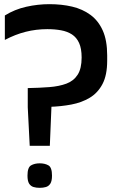

<svg xmlns="http://www.w3.org/2000/svg" viewBox="-20 -884 548 922"><path d="M113.3 -461Q169.3 -462 216.5 -465.7Q263.7 -469.3 298.7 -482.3Q333.7 -495.3 352.8 -525Q372 -554.7 372 -608Q372 -651 359.8 -677.7Q347.7 -704.3 325.5 -718.7Q303.3 -733 273.3 -738.5Q243.3 -744 207.3 -744Q153.3 -744 103.3 -731.3Q53.3 -718.7 3.3 -692.3V-809.7Q50.3 -839 106 -851.5Q161.7 -864 217.3 -864Q276.3 -864 326.5 -852.2Q376.7 -840.3 414.5 -812.5Q452.3 -784.7 473.5 -737.3Q494.7 -690 494.7 -618V-592.7Q494.7 -523.3 472.2 -480.5Q449.7 -437.7 410.8 -414.5Q372 -391.3 322.5 -382Q273 -372.7 219 -371Q165 -369.3 113.3 -369.3ZM170.7 18Q154 18 140.8 14Q127.7 10 119.8 -2.3Q112 -14.7 112 -40.7Q112 -80 129 -89.8Q146 -99.7 170.7 -99.7Q195.7 -99.7 212.7 -89.8Q229.7 -80 229.7 -40.7Q229.7 -14.7 221.8 -2.3Q214 10 200.7 14Q187.3 18 170.7 18ZM122.7 -184 113.3 -369V-401H228.3L219.3 -184Z"/></svg>

Font: Matangi Light
Style: Regular
Weight: 300
Designer: Prashant Pant
Foundry: The Graphic Ant
Version: Version 3.002